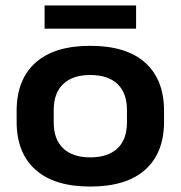

<svg xmlns="http://www.w3.org/2000/svg" viewBox="-20 -669 662 704"><path d="M311 15Q179 15 110 -46.8Q41 -108.5 41 -223V-262.5Q41 -377 110 -439Q179 -501 311 -501Q443.5 -501 512.5 -439Q581.5 -377 581.5 -262.5V-223Q581.5 -108.5 512.5 -46.8Q443.5 15 311 15ZM311 -92Q376 -92 410.8 -125Q445.5 -158 445.5 -220V-265.5Q445.5 -328 410.8 -361Q376 -394 311 -394Q246.5 -394 211.8 -361Q177 -328 177 -265.5V-220Q177 -158 211.8 -125Q246.5 -92 311 -92ZM143.5 -564V-649H479V-564Z"/></svg>

Font: AnekLatin_SemiExpandedSemiBold
Style: Regular
Weight: 600
Width: 6
Designer: Yesha Goshar
Foundry: Ek Type
Version: Version 1.003